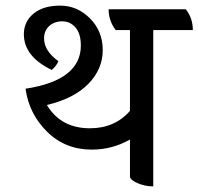

<svg xmlns="http://www.w3.org/2000/svg" viewBox="-20 -644 707 684"><path d="M667 -537H526V20Q497 20 470 8.5Q443 -3 443 -16V-147Q380 -111 307 -111Q212 -111 147.5 -175Q83 -239 71 -328Q268 -358 268 -482Q268 -524 249 -546Q230 -568 202 -568Q174 -568 155.5 -551.5Q137 -535 137 -507Q137 -463 188 -426Q180 -407 164 -395Q65 -443 65 -522Q65 -567 99.5 -595.5Q134 -624 194.5 -624Q255 -624 300.5 -578.5Q346 -533 346 -465.5Q346 -398 295 -345.5Q244 -293 147 -270Q197 -187 300 -187Q389 -187 443 -249V-537H392Q367 -570 367 -611H642Q667 -579 667 -537Z"/></svg>

Font: Karma Medium
Style: Regular
Weight: 500
Designer: Joana Correia
Foundry: Indian Type Foundry
Version: Version 1.202;PS 1.0;hotconv 1.0.78;makeotf.lib2.5.61930; tt